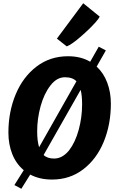

<svg xmlns="http://www.w3.org/2000/svg" viewBox="-20 -1104 720 1188"><path d="M112 64 69 41 127 -51Q80 -90 56 -150.5Q32 -211 32 -283Q32 -412 77 -520Q122 -628 205.8 -692Q289.5 -756 401 -756Q480.5 -756 538 -722L591 -815L635 -792L578 -692Q621 -652.5 643.5 -592.8Q666 -533 666 -463Q666 -334.5 622 -227Q578 -120 495.2 -56.5Q412.5 7 302 7Q224.5 7 167 -24ZM222 -193 453 -601Q429.5 -626 382 -626Q331 -626 292 -575Q252.5 -524 231.2 -446.8Q210 -369.5 210 -292Q210 -230.5 222 -193ZM315 -123Q366 -123 407 -173Q446 -223.5 467 -300.8Q488 -378 488 -458Q488 -513.5 479 -548L250 -145Q272 -123 315 -123ZM393 -817 332 -865 495 -1084 597 -1001Q591.5 -989.5 573.8 -969Q556 -948.5 531.2 -924.5Q506.5 -900.5 480.2 -877.8Q454 -855 430.8 -838.5Q407.5 -822 393 -817Z"/></svg>

Font: Merriweather Sans ExtraBold
Style: Italic
Weight: 800
Italic angle: -7.5°
Designer: Eben Sorkin
Foundry: Eben Sorkin
Version: Version 2.001; ttfautohint (v1.8.3)